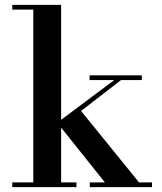

<svg xmlns="http://www.w3.org/2000/svg" viewBox="-20 -770 666 790"><path d="M30.5 -19.5H117V-730.5H30.5V-750H231.5V-277L450 -440.5H348.5V-460H563.5V-440.5H478L313.5 -313.5L552 -19.5H605.5V0H349.5V-19.5H411.5L231.5 -245V-19.5H294.5V0H30.5Z"/></svg>

Font: Bodoni* 11pt Medium
Style: Regular
Weight: 500
Version: Version 2.3